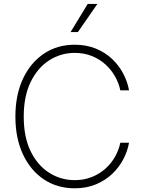

<svg xmlns="http://www.w3.org/2000/svg" viewBox="-20 -970 748 999"><path d="M368.7 9.8Q277.8 9.8 208.3 -36.6Q138.7 -83 99.4 -167Q60.1 -251 60.1 -363.3Q60.1 -476.1 99.4 -560.1Q138.7 -644 208.3 -690.7Q277.8 -737.3 368.7 -737.3Q429.2 -737.3 478.3 -717.3Q527.3 -697.3 563.2 -663.3Q599.1 -629.4 621.3 -586.9Q643.6 -544.4 651.4 -500H606Q598.6 -536.6 579.1 -571.5Q559.6 -606.4 529.1 -634.3Q498.5 -662.1 458 -678.5Q417.5 -694.8 368.7 -694.8Q296.9 -694.8 236.6 -656.5Q176.3 -618.2 139.9 -544.2Q103.5 -470.2 103.5 -363.3Q103.5 -255.9 139.9 -182.1Q176.3 -108.4 236.6 -70.6Q296.9 -32.7 368.7 -32.7Q417.5 -32.7 458 -49.1Q498.5 -65.4 529.1 -93Q559.6 -120.6 579.1 -155.5Q598.6 -190.4 606 -227.5H651.4Q643.6 -183.1 621.3 -140.9Q599.1 -98.6 563.2 -64.7Q527.3 -30.8 478.3 -10.5Q429.2 9.8 368.7 9.8ZM347.2 -803.2 436.5 -949.7H486.8L385.3 -803.2Z"/></svg>

Font: Inter Tight ExtraLight
Style: Regular
Weight: 250
Designer: Rasmus Andersson
Foundry: rsms
Version: Version 3.004